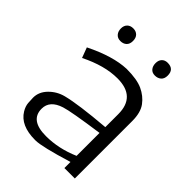

<svg xmlns="http://www.w3.org/2000/svg" viewBox="-192 -746 846 846"><g transform="rotate(45 231.0 -323.0)"><path d="M51 -446Q160 -500 242 -503Q307 -503 342.5 -486.5Q378 -470 400 -440.5Q422 -411 422 -358V0H357V-38Q220 4 181 4Q179 4 178 4Q88 4 55 -51Q43 -71 41.5 -90Q40 -109 40 -122Q40 -158 68 -186.5Q96 -215 135 -225Q201 -242 357 -255V-336Q357 -445 243 -445Q163 -445 69 -398ZM101 -114Q101 -42 200 -42Q279 -42 357 -76V-219Q201 -197 164 -185Q101 -165 101 -114ZM135.5 -570Q118 -570 108 -581.5Q98 -593 98 -611Q98 -629 108.5 -639.5Q119 -650 136.5 -650Q154 -650 164.5 -639.5Q175 -629 175 -609.5Q175 -590 164 -580Q153 -570 135.5 -570ZM351 -650Q391 -650 391 -610Q391 -590 379.5 -580Q368 -570 350.5 -570Q333 -570 323.5 -581.5Q314 -593 314 -611Q314 -629 324 -639.5Q334 -650 351 -650Z"/></g></svg>

Font: Antic
Style: Regular
Weight: 400
Version: Version 1.0002